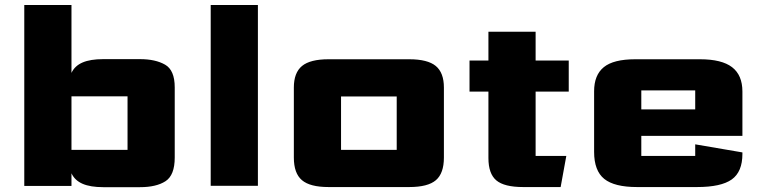

<svg xmlns="http://www.w3.org/2000/svg" viewBox="-20 -750 3084 775"><path d="M78 0.5V-729.8H268.5V-455.8Q281.8 -484.3 313.3 -497.8Q344.7 -511.3 396.6 -511.3H545.2Q607.3 -511.3 646.3 -489Q685.3 -466.8 685.3 -397.3V-114Q685.3 -42.8 648.1 -18.6Q610.9 5.5 545.2 5.5H396.6Q344.7 5.5 313.2 -8.2Q281.6 -22 268.5 -50.5V0.5ZM268.5 -145.1H494.8Q494.8 -145.1 494.8 -145.1Q494.8 -145.1 494.8 -145.1V-361.2Q494.8 -361.2 494.8 -361.2Q494.8 -361.2 494.8 -361.2H268.5Z M830.5 0V-729.8H1021V0Z M1166.1 -114V-396.7Q1166.1 -456.5 1199.1 -483.7Q1232.1 -510.8 1306.1 -510.8H1631.8Q1706.1 -510.8 1739 -483.7Q1771.8 -456.5 1771.8 -396.7V-114Q1771.8 -50.5 1739.6 -22.8Q1707.3 5 1631.8 5H1306.1Q1231.3 5 1198.7 -22.8Q1166.1 -50.5 1166.1 -114ZM1356.6 -145.1Q1356.6 -145.1 1356.6 -145.1Q1356.6 -145.1 1356.6 -145.1H1581.3Q1581.3 -145.1 1581.3 -145.1Q1581.3 -145.1 1581.3 -145.1V-360.7Q1581.3 -360.7 1581.3 -360.7Q1581.3 -360.7 1581.3 -360.7H1356.6Q1356.6 -360.7 1356.6 -360.7Q1356.6 -360.7 1356.6 -360.7Z M2091.6 5Q2015.5 5 1983.5 -21.8Q1951.5 -48.6 1951.5 -112.1V-380.2H1875.2V-505.8H1951.5V-622H2142V-505.8H2275.7V-380.2H2142V-120.6Q2142 -120.6 2142 -120.6Q2142 -120.6 2142 -120.6H2265.9L2243 5Z M2378.1 -137V-381.5Q2378.1 -447.1 2417.2 -478.9Q2456.4 -510.8 2543.9 -510.8H2805.6Q2893.3 -510.8 2935 -478.8Q2976.7 -446.8 2976.7 -380.5V-201.5H2568.6V-120.6Q2568.6 -120.6 2568.6 -120.6Q2568.6 -120.6 2568.6 -120.6H2786.2Q2786.2 -120.6 2786.2 -120.6Q2786.2 -120.6 2786.2 -120.6V-167.4L2976.7 -134.8V-128.9Q2976.7 -56.2 2933.6 -25.6Q2890.5 5 2793.6 5H2551.2Q2459.8 5 2418.9 -28Q2378.1 -61 2378.1 -137ZM2568.6 -308.3H2786.2V-385.2Q2786.2 -385.2 2786.2 -385.2Q2786.2 -385.2 2786.2 -385.2H2568.6Q2568.6 -385.2 2568.6 -385.2Q2568.6 -385.2 2568.6 -385.2Z"/></svg>

Font: Science Gothic
Style: Regular
Weight: 400
Designer: Thomas Phinney, Vassil Kateliev, Brandon Buerkle
Foundry: Font Detective LLC
Version: Version 1.018